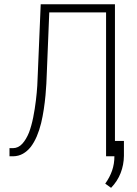

<svg xmlns="http://www.w3.org/2000/svg" viewBox="-20 -731 640 898"><path d="M517.6 -710.9H170.4L156.7 -384.3Q156.2 -361.8 154.3 -329.6Q152.3 -297.4 147.9 -261.2Q143.1 -221.2 135.3 -181.9Q127.4 -142.6 115.7 -111.3Q102.5 -78.6 84.2 -58.6Q65.9 -38.6 41 -38.1H24.4V0H41.5Q66.9 -0.5 87.2 -12Q107.4 -23.4 123.5 -43.5Q139.6 -64.5 151.9 -93Q164.1 -121.6 172.4 -155.3Q179.7 -186 184.8 -219.7Q189.9 -253.4 192.9 -286.1Q195.3 -314 196.8 -339.4Q198.2 -364.7 198.7 -384.3L210.4 -672.9H476.1V0H517.6ZM559.6 -2V-71.8H515.1V-1Q515.1 35.6 504.2 67.1Q493.2 98.6 472.2 127.9L499.5 147.5Q529.3 116.7 544.2 78.4Q559.1 40 559.6 -2Z"/></svg>

Font: Roboto Mono ExtraLight
Style: Regular
Weight: 250
Monospace: yes
Designer: Google
Version: Version 3.000